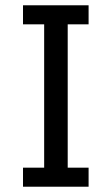

<svg xmlns="http://www.w3.org/2000/svg" viewBox="-20 -706 422 726"><path d="M67 0V-72H147V-614H67V-686H315V-614H236V-72H315V0Z"/></svg>

Font: Chivo Medium Light
Style: Regular
Weight: 300
Version: Version 2.002